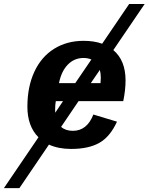

<svg xmlns="http://www.w3.org/2000/svg" viewBox="-108 -745 753 973"><path d="M290 -232.4 201.7 -102.1Q224.1 -82 261.2 -82Q333 -82 365.2 -164.6L484.9 -128.4Q449.7 -51.8 395.3 -21Q340.8 9.8 252 9.8Q188 9.8 140.1 -12.2L-9.8 208.5H-88.4L86.9 -49.3Q30.8 -105.5 30.8 -204.1Q30.8 -304.7 65.9 -380.9Q101.1 -457 166 -497.6Q231 -538.1 315.4 -538.1Q369.1 -538.1 409.7 -523.4L546.4 -724.6H625L466.3 -491.2Q528.3 -439 528.3 -337.4Q528.3 -289.1 516.6 -232.4ZM273.4 -323.7 355 -443.4Q337.9 -451.2 315.4 -451.2Q268.6 -451.2 235.8 -417.7Q203.1 -384.3 190.9 -323.7ZM402.8 -351.1Q402.8 -374 397.9 -390.6L352.1 -323.7H401.4ZM171.4 -189Q171.4 -177.7 171.9 -173.8L211.4 -232.4H174.8Q171.4 -213.9 171.4 -189Z"/></svg>

Font: Liberation Sans
Style: Bold Italic
Weight: 700
Italic angle: -12°
Designer: Steve Matteson
Foundry: Ascender Corporation
Version: Version 2.1.5